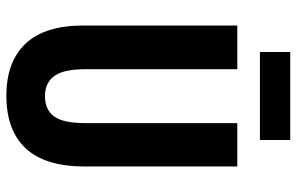

<svg xmlns="http://www.w3.org/2000/svg" viewBox="-184 -736 930 602"><g transform="rotate(90 281.0 -435.0)"><path d="M502 -235Q502 -112 445.5 -51Q389 10 280 10Q174 10 117 -50Q60 -110 60 -232V-714H197V-237Q197 -169 218.5 -140Q240 -111 281 -111Q324 -111 345 -139.5Q366 -168 366 -238V-714H502ZM419 -880V-785H143V-880Z"/></g></svg>

Font: Noto Sans ExtraCondensed
Style: Bold
Weight: 700
Width: 2
Designer: Monotype Design Team
Foundry: Monotype Imaging Inc.
Version: Version 2.013; ttfautohint (v1.8.4.7-5d5b)